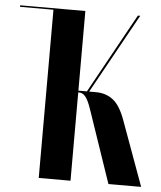

<svg xmlns="http://www.w3.org/2000/svg" viewBox="-61 -744 662 788"><g transform="rotate(5 270.0 -349.5)"><path d="M549.8 0H415L312 -301.8Q300.3 -335.9 288.8 -349.9Q277.3 -363.8 263.2 -363.8H258.8V0H127.9V-692.9H-9.8V-699.2H258.8V-371.1H293.9L475.1 -699.2H484.9L303.2 -371.1H332Q371.6 -371.1 401.1 -348.9Q430.7 -326.7 452.1 -268.1Z"/></g></svg>

Font: Moniqa Black Display
Style: Regular
Weight: 900
Designer: Rajesh Rajput
Foundry: Rajesh Rajput
Version: Version 1.000